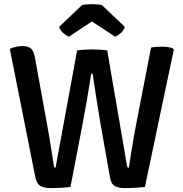

<svg xmlns="http://www.w3.org/2000/svg" viewBox="-20 -916 898 940"><path d="M28 -677Q43.5 -683.5 59.2 -687Q75 -690.5 90.5 -690.5Q119 -690.5 132.8 -677.2Q146.5 -664 152 -628.5L211.5 -301Q216.5 -274.5 222.5 -238Q228.5 -201.5 234.2 -166Q240 -130.5 243.5 -106.5Q244.5 -98 246.2 -96.5Q248 -95 252 -95L357.5 -669Q374 -671.5 394.8 -672.8Q415.5 -674 431.5 -674Q448.5 -674 469.2 -672.8Q490 -671.5 505 -669L601.5 -106.5Q603 -98.5 605 -96.8Q607 -95 611 -95Q615 -125 621.2 -162.8Q627.5 -200.5 634 -237.5Q640.5 -274.5 645.5 -302L719.5 -683Q731.5 -685.5 745.2 -686.5Q759 -687.5 771 -687.5Q784 -687.5 798.8 -685.8Q813.5 -684 825.5 -680L831 -673L689.5 -1Q669 2 639.8 3.5Q610.5 5 588.5 5Q562.5 5 543.2 -4.5Q524 -14 518 -50L472 -310.5Q463.5 -361 453 -427Q442.5 -493 433.5 -555H426.5Q417 -493 405.8 -427.5Q394.5 -362 384.5 -310.5L325 -0.5Q304 2 277 3.5Q250 5 227.5 5Q200.5 5 180.2 -4.5Q160 -14 152.5 -50.5ZM478.5 -891.5 591 -784.5Q585.5 -766.5 570.8 -753.8Q556 -741 543.5 -736.5L430 -811L317.5 -736.5Q305 -741 290.2 -753.8Q275.5 -766.5 269.5 -784.5L382 -891.5Q403.5 -895.5 430 -895.5Q457.5 -895.5 478.5 -891.5Z"/></svg>

Font: Signika Negative Medium
Style: Regular
Weight: 500
Designer: Anna Giedry
Foundry: Anna Giedry
Version: Version 2.001